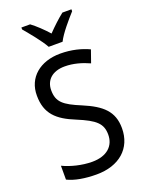

<svg xmlns="http://www.w3.org/2000/svg" viewBox="-174 -1026 846 1118"><g transform="rotate(-20 249.5 -467.0)"><path d="M216 -784H302C324 -829 380 -893 415 -932V-944H359C324 -916 294 -888 258 -851C227 -886 190 -921 159 -944H105V-932C140 -890 192 -828 216 -784ZM455 -193C455 -298 396 -349 282 -397C178 -440 143 -468 143 -541C143 -602 185 -645 264 -645C317 -645 369 -630 415 -609L442 -686C395 -708 335 -724 265 -724C140 -724 53 -652 54 -540C54 -428 112 -375 221 -331C332 -285 367 -254 367 -185C367 -116 318 -68 226 -68C162 -68 93 -86 46 -109V-23C90 -1 153 10 225 10C365 10 455 -68 455 -193Z"/></g></svg>

Font: Noto Sans Myanmar UI SemiCondensed
Style: Regular
Weight: 400
Width: 4
Designer: Monotype Design Team
Foundry: Monotype Imaging Inc.
Version: Version 2.103